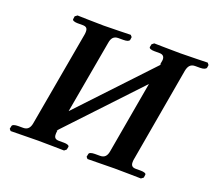

<svg xmlns="http://www.w3.org/2000/svg" viewBox="-111 -797 1057 946"><g transform="rotate(20 417.0 -323.5)"><path d="M734 -572C739 -597 750 -611 774 -611H800C818 -611 830 -616 832 -624L834 -638L826 -648C826 -648 720 -645 684 -645C646 -645 546 -647 546 -647L535 -638L532 -623C531 -615 544 -611 560 -611H586C604 -611 613 -603 613 -586C613 -582 612 -577 611 -572L609 -559L614 -561L264 -189L332 -572C336 -597 347 -611 371 -611H397C416 -611 427 -615 429 -623L431 -638L423 -647C423 -647 317 -644 282 -644C244 -644 144 -647 144 -647L132 -638L130 -623C128 -615 143 -611 157 -611H184C202 -611 210 -604 210 -587C210 -583 210 -578 209 -572L121 -75C117 -50 106 -35 82 -35H56C38 -35 25 -31 24 -23L21 -8L29 1C29 1 137 -1 172 -1C210 -1 309 1 309 1L320 -8L323 -23C324 -31 311 -35 296 -35H270C250 -35 243 -43 243 -60C243 -64 243 -69 244 -75L245 -81L240 -78L590 -450L524 -74C520 -49 509 -35 485 -35H458C440 -35 428 -31 427 -23L424 -8L432 1C432 1 539 -1 574 -1C613 -1 712 1 712 1L724 -8L726 -23C728 -31 714 -35 699 -35H672C654 -35 646 -43 646 -60C646 -64 646 -69 647 -74Z"/></g></svg>

Font: Linux Libertine O
Style: Bold Italic
Weight: 700
Italic angle: -11.5°
Designer: Philipp H. Poll
Foundry: Philipp H. Poll
Version: Version 4.1.0